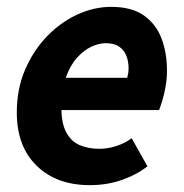

<svg xmlns="http://www.w3.org/2000/svg" viewBox="-20 -528 536 560"><path d="M242 12Q145 12 87 -44.5Q29 -101 29 -200Q29 -269 53.5 -325.5Q78 -382 118 -423Q158 -464 206.5 -486Q255 -508 304 -508Q364 -508 399.5 -483Q435 -458 451 -416Q467 -374 467 -322Q467 -298 463 -275.5Q459 -253 453.5 -235Q448 -217 444 -207H131L141 -301H351Q353 -308 354 -314.5Q355 -321 355 -329Q355 -349 348.5 -365.5Q342 -382 327.5 -392Q313 -402 288 -402Q269 -402 247 -392Q225 -382 205 -360Q185 -338 172 -302Q159 -266 159 -215Q159 -168 173.5 -141.5Q188 -115 213 -104.5Q238 -94 270 -94Q295 -94 320.5 -102.5Q346 -111 364 -125L410 -43Q380 -19 336.5 -3.5Q293 12 242 12Z"/></svg>

Font: Source Sans 3
Style: Bold Italic
Weight: 700
Italic angle: -11°
Designer: Paul D. Hunt
Foundry: Adobe
Version: Version 3.052;hotconv 1.1.0;makeotfexe 2.6.0